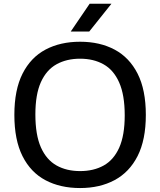

<svg xmlns="http://www.w3.org/2000/svg" viewBox="-20 -966 830 996"><path d="M395.5 9.5Q292.5 9.5 215.8 -31.2Q139 -72 96.8 -156Q54.5 -240 54.5 -370Q54.5 -500 97 -584Q139.5 -668 216.2 -708.8Q293 -749.5 395.5 -749.5Q498 -749.5 574.8 -708.5Q651.5 -667.5 694 -583.5Q736.5 -499.5 736.5 -370Q736.5 -240.5 693.8 -156.5Q651 -72.5 574.2 -31.5Q497.5 9.5 395.5 9.5ZM395.5 -78.5Q466 -78.5 518 -107.5Q570 -136.5 598.5 -200.2Q627 -264 627 -367.5Q627 -473.5 598.2 -538.2Q569.5 -603 517.5 -632.2Q465.5 -661.5 395.5 -661.5Q325.5 -661.5 273.2 -632.5Q221 -603.5 192.2 -540Q163.5 -476.5 163.5 -372.5Q163.5 -266 192.2 -201.5Q221 -137 273 -107.8Q325 -78.5 395.5 -78.5ZM347 -802.5 445 -946.5H558L443 -802.5Z"/></svg>

Font: Encode Sans Semi Expanded Medium
Style: Regular
Weight: 500
Width: 6
Designer: Multiple Designers
Foundry: Impallari Type
Version: Version 3.000; ttfautohint (v1.8.3) -l 8 -r 50 -G 200 -x 14 